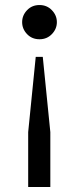

<svg xmlns="http://www.w3.org/2000/svg" viewBox="-20 -543 311 763"><path d="M92 200V-18L122 -317H150L180 -18V200ZM137 -387Q107 -387 87.5 -407.5Q68 -428 68 -455Q68 -482 87.5 -502.5Q107 -523 137 -523Q166.5 -523 186.2 -502.5Q206 -482 206 -455Q206 -428 186.2 -407.5Q166.5 -387 137 -387Z"/></svg>

Font: Undotted
Style: Regular
Weight: 400
Designer: Delve Withrington, Dave Bailey, Thomas Jockin
Foundry: Delve Fonts LLC
Version: Version 4.000